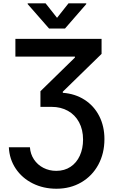

<svg xmlns="http://www.w3.org/2000/svg" viewBox="-20 -945 697 1175"><path d="M324.2 100.6Q374.5 100.6 411.6 75.9Q448.7 51.3 468.5 7.6Q488.3 -36.1 488.3 -90.8Q488.3 -151.4 463.9 -196.8Q439.5 -242.2 395.8 -266.6Q352.1 -291 295.9 -291H227.5V-386.7L438.5 -592.8V-598.6H74.2V-707H601.6V-615.2L364.3 -383.8V-377Q439.5 -371.6 497.3 -334.5Q555.2 -297.4 587.2 -234.9Q619.1 -172.4 619.1 -93.8Q619.1 -6.3 581.8 62.7Q544.4 131.8 477.5 170.9Q410.6 210 325.2 210Q245.6 210 180.4 177.5Q115.2 145 76.4 87.2Q37.6 29.3 34.2 -43.9H163.1Q166 -2 188 31Q210 64 245.8 82.3Q281.7 100.6 324.2 100.6ZM329.1 -835.9 399.4 -924.8H507.8V-919.9L377.9 -770.5H280.3L149.4 -919.9V-924.8H258.8Z"/></svg>

Font: Pretendard SemiBold
Style: Regular
Weight: 600
Designer: Base glyphs from Inter by Rasmus Andersson; Hangeul glyphs from Noto Sans CJK(Source Han Sans) by Jang Soo-young and Kan
Foundry: Kil Hyung-jin
Version: Version 1.309